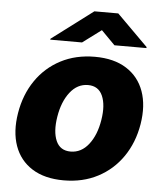

<svg xmlns="http://www.w3.org/2000/svg" viewBox="-54 -802 727 859"><g transform="rotate(5 309.5 -372.5)"><path d="M263.8 10.3Q177.9 10.3 121.8 -25.2Q65.7 -60.7 43.1 -124.3Q20.6 -187.9 34.4 -272Q48.3 -355.8 91.6 -419Q134.9 -482.2 202.4 -517.4Q269.9 -552.6 355.5 -552.6Q441.4 -552.6 497.3 -517Q553.3 -481.5 576 -418Q598.7 -354.4 584.9 -269.9Q571 -186.4 527.5 -123.2Q484 -60 416.7 -24.9Q349.4 10.3 263.8 10.3ZM283.4 -120.7Q331.3 -120.7 364.3 -162.8Q397.4 -204.9 408.4 -273.4Q419.4 -340.6 401.1 -382.3Q382.8 -424 335.9 -424Q288 -424 255 -381.6Q221.9 -339.1 210.9 -271Q199.9 -203.5 218 -162.1Q236.2 -120.7 283.4 -120.7ZM292.1 -611.5 376 -674 437.7 -611.5H580.8L581.9 -615.8L442.3 -755H335L150.1 -615.8L149 -611.5Z"/></g></svg>

Font: Inter UI Extra Bold
Style: Italic
Weight: 800
Italic angle: 9.39999°
Designer: Rasmus Andersson
Foundry: rsms
Version: 3.2;8d6f07862